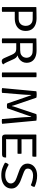

<svg xmlns="http://www.w3.org/2000/svg" viewBox="1194 -1790 607 3036"><g transform="rotate(90 1498.0 -271.5)"><path d="M468.5 -373.5Q468.5 -316 442.8 -277.8Q417 -239.5 372 -220.2Q327 -201 268 -201Q254.5 -201 232.2 -201Q210 -201 187.5 -201Q165 -201 150 -201Q135 -201 136 -201V-261.5Q151.5 -262 177.5 -262.2Q203.5 -262.5 228.8 -262.5Q254 -262.5 268 -262.5Q317 -262.5 343 -279.8Q369 -297 378.8 -322.8Q388.5 -348.5 388.5 -373.5Q388.5 -399.5 378.8 -425Q369 -450.5 343 -467.5Q317 -484.5 268 -484.5Q247 -484.5 219 -484.5Q191 -484.5 166.5 -485.5V0Q158.5 1.5 148.5 2.2Q138.5 3 128.5 3Q119 3 108.8 2.2Q98.5 1.5 91 0V-537.5L96 -542.5Q143.5 -543.5 183.8 -544.5Q224 -545.5 268 -545.5Q326 -545.5 371.2 -527Q416.5 -508.5 442.5 -470.2Q468.5 -432 468.5 -373.5Z M972.5 -387Q972.5 -352 957.2 -323Q942 -294 915.5 -273.5Q889 -253 855 -245Q879 -235 892.8 -218.5Q906.5 -202 916.5 -179L960.5 -81.5Q969.5 -62 978.8 -45Q988 -28 998 -18Q990 -6.5 975.8 -0.8Q961.5 5 948 5Q926 5 915.5 -6.8Q905 -18.5 895.5 -40L844 -157Q830.5 -188.5 810.5 -206.5Q790.5 -224.5 747 -224.5H631.5V-284.5Q656 -285 681.5 -285.5Q707 -286 730.5 -286.2Q754 -286.5 772.5 -286.5Q820.5 -286.5 846.5 -302.2Q872.5 -318 882.8 -341.2Q893 -364.5 893 -386.5Q893 -409.5 882.8 -432.2Q872.5 -455 846.5 -469.8Q820.5 -484.5 773 -484.5Q751 -484.5 719 -484.8Q687 -485 662.5 -485.5V0Q654.5 1.5 644.5 2.2Q634.5 3 624.5 3Q615 3 604.8 2.2Q594.5 1.5 587 0V-537.5L592 -542.5Q640.5 -544 684.8 -544.8Q729 -545.5 775 -545.5Q837.5 -545.5 881.8 -526.8Q926 -508 949.2 -472.2Q972.5 -436.5 972.5 -387Z M1125 -542.5Q1132 -544 1142.5 -544.8Q1153 -545.5 1162.5 -545.5Q1172.5 -545.5 1182.5 -544.8Q1192.5 -544 1200.5 -542.5V0Q1192.5 1.5 1182.5 2.2Q1172.5 3 1162.5 3Q1153 3 1142.5 2.2Q1132 1.5 1125 0Z M1422.5 -542.5Q1433 -545.5 1447.8 -546.5Q1462.5 -547.5 1474 -547.5Q1486 -547.5 1500.2 -546.5Q1514.5 -545.5 1524 -542.5L1617.5 -269.5Q1622 -257 1630 -233.2Q1638 -209.5 1645 -187Q1652 -164.5 1653.5 -156H1657.5Q1659 -164.5 1665.5 -187Q1672 -209.5 1680 -233.2Q1688 -257 1693 -269.5L1784.5 -542.5Q1793 -545 1808.2 -546.2Q1823.5 -547.5 1835 -547.5Q1846 -547.5 1862.2 -546.2Q1878.5 -545 1887 -542.5L1937.5 -1Q1918 4 1896 4Q1887.5 4 1879 3.2Q1870.5 2.5 1862 1L1835.5 -317Q1834 -335.5 1832.5 -361.8Q1831 -388 1830 -414.5Q1829 -441 1829 -460.5H1824L1691.5 -80.5Q1683 -78.5 1673 -77.8Q1663 -77 1653.5 -77Q1644.5 -77 1634.8 -77.8Q1625 -78.5 1617 -80.5L1485.5 -460.5H1480.5Q1480.5 -441 1479.5 -414.5Q1478.5 -388 1476.8 -361.8Q1475 -335.5 1473.5 -317L1447.5 1Q1438.5 2.5 1429.8 3.2Q1421 4 1411.5 4Q1401.5 4 1390.2 2.8Q1379 1.5 1372 -1Z M2107 -537.5 2112 -542.5H2180.5V-481Q2180.5 -471.5 2181 -458Q2181.5 -444.5 2181.5 -428.5V-99Q2181.5 -89.5 2181 -78.8Q2180.5 -68 2180.5 -62.5V0H2150.5Q2130.5 0 2118.8 -12.5Q2107 -25 2107 -47.5ZM2408.5 -308Q2411 -300 2411.5 -291Q2412 -282 2412 -276Q2412 -269.5 2411.5 -260.8Q2411 -252 2408.5 -244.5H2235Q2225 -244.5 2211.2 -244.5Q2197.5 -244.5 2182.8 -244.8Q2168 -245 2155 -245.5V-307Q2168 -307.5 2182.8 -307.5Q2197.5 -307.5 2211.2 -307.8Q2225 -308 2235 -308ZM2456 -542.5Q2457.5 -534.5 2457.8 -526.8Q2458 -519 2458 -512.5Q2458 -506 2457 -496.8Q2456 -487.5 2452.5 -479H2235Q2225 -479 2211.2 -479Q2197.5 -479 2182.8 -479.2Q2168 -479.5 2155 -480V-542.5ZM2471 -64.5Q2471 -27.5 2459.5 -13.8Q2448 0 2421.5 0H2156V-61.5Q2167 -62.5 2178.5 -63.2Q2190 -64 2203.8 -64.2Q2217.5 -64.5 2236.5 -64.5Z M2551.5 -46.5Q2552 -57.5 2556.5 -68.8Q2561 -80 2568.2 -89.8Q2575.5 -99.5 2584 -105Q2617 -85.5 2660.2 -67.5Q2703.5 -49.5 2759 -50.5Q2791 -51 2818.8 -61.8Q2846.5 -72.5 2863.5 -92Q2880.5 -111.5 2880.5 -138Q2880.5 -168.5 2857.2 -192.2Q2834 -216 2791 -230L2690 -267Q2650 -280 2622.5 -298.8Q2595 -317.5 2580.8 -343Q2566.5 -368.5 2566.5 -401.5Q2566.5 -442.5 2588.2 -477Q2610 -511.5 2651.8 -532.5Q2693.5 -553.5 2754.5 -554.5Q2804 -555.5 2852.2 -543Q2900.5 -530.5 2934.5 -514.5Q2934.5 -497.5 2927 -481.5Q2919.5 -465.5 2907 -455Q2871.5 -471.5 2829.8 -481.2Q2788 -491 2752.5 -490.5Q2703 -489.5 2674.2 -466.8Q2645.5 -444 2645.5 -408Q2645.5 -378.5 2666.2 -363.5Q2687 -348.5 2728.5 -334L2825 -297.5Q2880.5 -278 2920.5 -241.5Q2960.5 -205 2960.5 -149.5Q2960.5 -103 2936.5 -66.8Q2912.5 -30.5 2866.8 -9.8Q2821 11 2757 12Q2688 13 2636 -6.2Q2584 -25.5 2551.5 -46.5Z"/></g></svg>

Font: Signika SC
Style: Regular
Weight: 300
Designer: Anna Giedryś
Foundry: Anna Giedryś
Version: Version 2.000